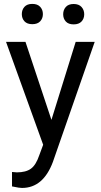

<svg xmlns="http://www.w3.org/2000/svg" viewBox="-20 -741 513 975"><path d="M241.2 -132.3 364.3 -528.3H460.9L248.5 81.5Q199.2 213.4 91.8 213.4L74.7 211.9L41 205.6V132.3L65.4 134.3Q111.3 134.3 137 115.7Q162.6 97.2 179.2 47.9L199.2 -5.9L10.7 -528.3H109.4ZM90.8 -669.4Q90.8 -691.4 104.2 -706.3Q117.7 -721.2 144 -721.2Q170.4 -721.2 184.1 -706.3Q197.8 -691.4 197.8 -669.4Q197.8 -647.5 184.1 -632.8Q170.4 -618.2 144 -618.2Q117.7 -618.2 104.2 -632.8Q90.8 -647.5 90.8 -669.4ZM300.8 -668.5Q300.8 -690.4 314.2 -705.6Q327.6 -720.7 354 -720.7Q380.4 -720.7 394 -705.6Q407.7 -690.4 407.7 -668.5Q407.7 -646.5 394 -631.8Q380.4 -617.2 354 -617.2Q327.6 -617.2 314.2 -631.8Q300.8 -646.5 300.8 -668.5Z"/></svg>

Font: RobotoSquareBracket
Style: Square-Bracket
Weight: 400
Version: Version 2.137; 2017